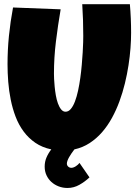

<svg xmlns="http://www.w3.org/2000/svg" viewBox="-20 -700 663 921"><path d="M409.2 150.9Q387.7 171.4 360.8 186.5Q334 201.7 303.7 201.7Q281.2 201.7 261.5 194.1Q241.7 186.5 226.8 173.1Q211.9 159.7 203.1 140.9Q194.3 122.1 194.3 99.1Q194.3 75.7 203.1 55.2Q211.9 34.7 226.1 16.6Q182.1 7.3 149.4 -15.1Q116.7 -37.6 93.3 -69.3Q69.8 -101.1 54.9 -140.1Q40 -179.2 31.5 -221.7Q22.9 -264.2 19.5 -307.6Q16.1 -351.1 16.1 -391.6Q16.1 -460 22.9 -528.1Q29.8 -596.2 42.5 -664.1L271 -655.3Q257.8 -578.6 248.3 -501.2Q238.8 -423.8 238.8 -345.7Q238.8 -337.4 239.5 -321Q240.2 -304.7 242.2 -284.4Q244.1 -264.2 247.8 -242.9Q251.5 -221.7 257.8 -204.1Q264.2 -186.5 273.2 -175.3Q282.2 -164.1 294.4 -164.1Q308.6 -164.1 319.8 -177.5Q331.1 -190.9 339.6 -213.4Q348.1 -235.8 354.5 -265.1Q360.8 -294.4 365.2 -326.2Q369.6 -357.9 372.3 -389.6Q375 -421.4 376.7 -448.7Q378.4 -476.1 378.9 -497.1Q379.4 -518.1 379.4 -528.3Q379.4 -566.4 378.2 -604.2Q377 -642.1 374.5 -679.7H603Q608.9 -612.3 608.9 -543Q608.9 -509.3 606 -469.5Q603 -429.7 596.4 -386.7Q589.8 -343.8 579.1 -299.8Q568.4 -255.9 553 -213.9Q537.6 -171.9 516.8 -134Q496.1 -96.2 469.5 -65.7Q442.9 -35.2 409.9 -13.7Q377 7.8 336.9 16.6Q330.1 25.4 323.5 34.9Q316.9 44.4 311.8 53.5Q306.6 62.5 303.7 70.6Q300.8 78.6 300.8 84.5Q300.8 93.3 307.1 99.1Q313.5 105 322.3 105Q332 105 343.8 97.4Q355.5 89.8 361.3 81.5Z"/></svg>

Font: Luckiest Guy RUS-BEL-UKR
Style: Regular
Weight: 400
Designer: Astigmatic (AOETI)
Foundry: Astigmatic (AOETI)
Version: Version 1.00 March 11, 2019, initial release